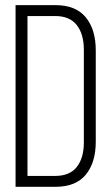

<svg xmlns="http://www.w3.org/2000/svg" viewBox="-20 -720 425 740"><path d="M40 0V-700.2H193.8Q272 -700.2 310.5 -653.3Q349.1 -606.4 349.1 -525.9V-173.8Q349.1 -93.3 310.5 -46.6Q272 0 193.8 0ZM85.9 -42H192.9Q249 -42 276.1 -76.7Q303.2 -111.3 303.2 -171.9V-527.8Q303.2 -588.4 275.9 -623.3Q248.5 -658.2 192.9 -658.2H85.9Z"/></svg>

Font: Bebas Neue Book
Style: Regular
Weight: 400
Designer: Ryoichi Tsunekawa
Foundry: Ryoichi Tsunekawa
Version: Version 001.003